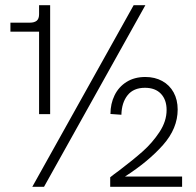

<svg xmlns="http://www.w3.org/2000/svg" viewBox="-20 -717 752 737"><path d="M130 -595.5H20V-630H94.5Q112 -630 121 -637.5Q130 -645 130 -662.5V-697H172.5V-279H130ZM493 -697H538L149 0H104ZM438 -63Q492 -104 528.5 -136.5Q565 -169 592.2 -210.2Q619.5 -251.5 619.5 -295Q619.5 -334 597.8 -357Q576 -380 536.5 -380Q492.5 -380 469.8 -351.5Q447 -323 446 -276.5L404 -279.5Q404 -319 419.8 -351.2Q435.5 -383.5 465.8 -402.5Q496 -421.5 538 -421.5Q574.5 -421.5 602.8 -406Q631 -390.5 646.5 -362.2Q662 -334 662 -296.5Q662 -224 605.8 -160.5Q549.5 -97 460 -39.5H679V0H403V-36.5Q414.5 -46 438 -63Z"/></svg>

Font: HK Grotesk Light
Style: Regular
Weight: 300
Designer: Alfredo Marco Pradil
Foundry: Hanken Design Co.
Version: Version 3.001